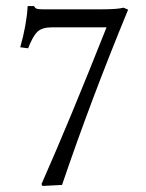

<svg xmlns="http://www.w3.org/2000/svg" viewBox="-20 -598 479 630"><path d="M149.9 -508.3Q118.2 -508.3 102.8 -493.7Q87.4 -479 72.3 -439.5L46.4 -442.9Q67.4 -517.1 70.8 -578.1H91.8Q94.7 -571.8 100.1 -569.6Q105.5 -567.4 121.6 -567.4H312.5Q365.7 -567.4 385.3 -572.8L400.4 -566.4Q276.9 -266.6 183.6 8.8L119.1 12.2L116.2 5.9Q207.5 -200.2 329.6 -508.3Z"/></svg>

Font: Libertinage
Style: l
Weight: 400
Designer: OSP
Foundry: OSP
Version: Version 1.0; 2008; OFL relea